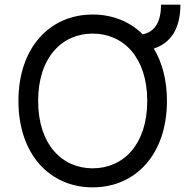

<svg xmlns="http://www.w3.org/2000/svg" viewBox="-20 -800 814 830"><path d="M676.1 -779.8C676.1 -708.5 651.6 -662.6 596.9 -651.6C541.2 -707 466.3 -737.2 380.7 -737.2C194.6 -737.2 59.7 -593.8 59.7 -363.6C59.7 -133.5 194.6 9.9 380.7 9.9C566.8 9.9 701.7 -133.5 701.7 -363.6C701.7 -453.5 681.1 -530.2 644.9 -590.2C721.2 -614.7 759.9 -680.4 759.9 -779.8ZM616.5 -363.6C616.5 -174.7 512.8 -72.4 380.7 -72.4C248.6 -72.4 144.9 -174.7 144.9 -363.6C144.9 -552.6 248.6 -654.8 380.7 -654.8C512.8 -654.8 616.5 -552.6 616.5 -363.6Z"/></svg>

Font: Karasuma Gothic
Style: Regular
Weight: 400
Designer: Rasmus Andersson, Ryoko Nishizuka
Foundry: Genbu
Version: Version 1.00